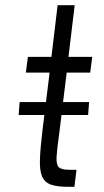

<svg xmlns="http://www.w3.org/2000/svg" viewBox="-20 -720 404 743"><path d="M144 -213 172 -439H80L88 -500H179L203 -700H269L245 -500H337L329 -439H238L210 -210Q201 -146 199 -114.5Q197 -83 207.5 -73Q218 -63 247 -63H276L268 3H245Q202 3 177.5 -5.5Q153 -14 143 -37Q133 -60 134.5 -102.5Q136 -145 144 -213ZM321 -275H52.2L56 -325H324.8Z"/></svg>

Font: Kulim Park Light
Style: Italic
Weight: 300
Italic angle: -8°
Designer: Noponies / Dale Sattler
Foundry: Noponies
Version: Version 1.000; ttfautohint (v1.8.3)